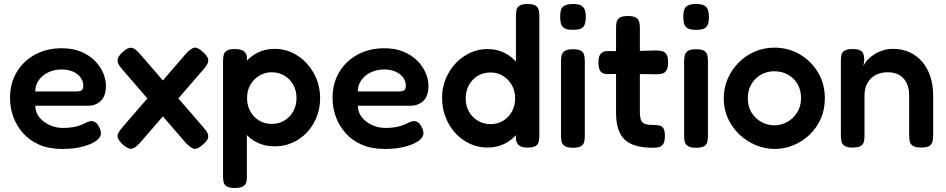

<svg xmlns="http://www.w3.org/2000/svg" viewBox="-20 -728 4727 959"><path d="M290 16Q225 16 176.5 -5Q128 -26 95.5 -62.5Q63 -99 46.5 -144.5Q30 -190 30 -239Q30 -311 63 -367Q96 -423 154.5 -455Q213 -487 289 -487Q343 -487 384 -470Q425 -453 452.5 -425.5Q480 -398 494.5 -365Q509 -332 509 -301Q509 -248 483.5 -224Q458 -200 420 -200H156Q157 -166 177.5 -141Q198 -116 229.5 -102.5Q261 -89 294 -89Q319 -89 338.5 -92Q358 -95 372 -99.5Q386 -104 396.5 -109Q407 -114 416 -118Q425 -122 433 -123Q444 -124 455 -118Q466 -112 473 -97Q479 -87 481.5 -78.5Q484 -70 484 -62Q484 -42 460 -24.5Q436 -7 392.5 4.5Q349 16 290 16ZM156 -271H361Q378 -271 387 -276.5Q396 -282 396 -300Q396 -323 382 -341.5Q368 -360 344 -370.5Q320 -381 288 -381Q251 -381 221 -366.5Q191 -352 173.5 -327Q156 -302 156 -271Z M993 -469Q1012 -452 1017.5 -439Q1023 -426 1017.5 -412.5Q1012 -399 995 -380L678 -13Q661 5 648 11.5Q635 18 622.5 13Q610 8 593 -6Q576 -23 570 -35.5Q564 -48 570.5 -62Q577 -76 593 -94L910 -461Q935 -488 951.5 -490Q968 -492 993 -469ZM594 -469Q611 -484 623.5 -488Q636 -492 648.5 -485.5Q661 -479 677 -461L994 -94Q1011 -76 1017 -62Q1023 -48 1018 -35.5Q1013 -23 994 -6Q977 9 964.5 13.5Q952 18 939.5 11.5Q927 5 909 -13L592 -380Q576 -398 570 -412Q564 -426 570 -439.5Q576 -453 594 -469Z M1353 3Q1304 3 1265.5 -15.5Q1227 -34 1200.5 -67.5Q1174 -101 1160.5 -145Q1147 -189 1147 -240Q1148 -291 1162 -335.5Q1176 -380 1202.5 -413Q1229 -446 1267 -465Q1305 -484 1353 -484Q1399 -484 1439.5 -465Q1480 -446 1511.5 -412Q1543 -378 1561 -333.5Q1579 -289 1579 -238Q1579 -186 1561 -142Q1543 -98 1512 -65.5Q1481 -33 1440 -15Q1399 3 1353 3ZM1153 211Q1126 211 1113 203Q1100 195 1097 182Q1094 169 1094 152V-423Q1094 -440 1097 -453Q1100 -466 1112.5 -474.5Q1125 -483 1152 -483Q1178 -483 1193 -475Q1208 -467 1213 -448V151Q1214 168 1210.5 181.5Q1207 195 1194 203Q1181 211 1153 211ZM1337 -109Q1372 -109 1400 -125.5Q1428 -142 1444.5 -171.5Q1461 -201 1461 -238Q1461 -276 1444.5 -305Q1428 -334 1400 -350.5Q1372 -367 1337 -367Q1303 -367 1275 -350Q1247 -333 1230.5 -304.5Q1214 -276 1214 -238Q1214 -201 1230.5 -171.5Q1247 -142 1275 -125.5Q1303 -109 1337 -109Z M1901 16Q1836 16 1787.5 -5Q1739 -26 1706.5 -62.5Q1674 -99 1657.5 -144.5Q1641 -190 1641 -239Q1641 -311 1674 -367Q1707 -423 1765.5 -455Q1824 -487 1900 -487Q1954 -487 1995 -470Q2036 -453 2063.5 -425.5Q2091 -398 2105.5 -365Q2120 -332 2120 -301Q2120 -248 2094.5 -224Q2069 -200 2031 -200H1767Q1768 -166 1788.5 -141Q1809 -116 1840.5 -102.5Q1872 -89 1905 -89Q1930 -89 1949.5 -92Q1969 -95 1983 -99.5Q1997 -104 2007.5 -109Q2018 -114 2027 -118Q2036 -122 2044 -123Q2055 -124 2066 -118Q2077 -112 2084 -97Q2090 -87 2092.5 -78.5Q2095 -70 2095 -62Q2095 -42 2071 -24.5Q2047 -7 2003.5 4.5Q1960 16 1901 16ZM1767 -271H1972Q1989 -271 1998 -276.5Q2007 -282 2007 -300Q2007 -323 1993 -341.5Q1979 -360 1955 -370.5Q1931 -381 1899 -381Q1862 -381 1832 -366.5Q1802 -352 1784.5 -327Q1767 -302 1767 -271Z M2414 9Q2368 9 2327 -10Q2286 -29 2255 -62.5Q2224 -96 2206 -141.5Q2188 -187 2188 -239Q2188 -289 2206 -333.5Q2224 -378 2255.5 -411.5Q2287 -445 2328 -464Q2369 -483 2414 -483Q2462 -483 2500 -464Q2538 -445 2564.5 -411.5Q2591 -378 2605 -333.5Q2619 -289 2620 -238Q2620 -187 2606.5 -142.5Q2593 -98 2566.5 -64Q2540 -30 2501.5 -10.5Q2463 9 2414 9ZM2430 -108Q2465 -108 2492.5 -124.5Q2520 -141 2536.5 -170Q2553 -199 2553 -236Q2553 -274 2536.5 -303Q2520 -332 2492.5 -349Q2465 -366 2430 -366Q2395 -366 2367 -349.5Q2339 -333 2322.5 -303.5Q2306 -274 2306 -236Q2306 -199 2322.5 -170Q2339 -141 2367.5 -124.5Q2396 -108 2430 -108ZM2615 9Q2587 9 2574 -0.5Q2561 -10 2557 -31V-647Q2557 -664 2559.5 -677.5Q2562 -691 2574.5 -699.5Q2587 -708 2614 -708Q2643 -708 2655 -700Q2667 -692 2670.5 -678.5Q2674 -665 2674 -648V-52Q2674 -35 2671 -21Q2668 -7 2655.5 1Q2643 9 2615 9Z M2841 10Q2814 10 2801 1.5Q2788 -7 2785 -20.5Q2782 -34 2782 -51V-423Q2782 -439 2785.5 -452.5Q2789 -466 2801.5 -474Q2814 -482 2842 -482Q2870 -482 2882.5 -474Q2895 -466 2898 -452Q2901 -438 2901 -421V-50Q2901 -33 2898 -19.5Q2895 -6 2882.5 2Q2870 10 2841 10ZM2841 -579Q2812 -579 2798.5 -587.5Q2785 -596 2781.5 -611Q2778 -626 2778 -644Q2778 -663 2781.5 -677Q2785 -691 2799 -699.5Q2813 -708 2842 -708Q2872 -708 2885 -699Q2898 -690 2902 -675.5Q2906 -661 2906 -642Q2906 -625 2902 -610Q2898 -595 2885 -587Q2872 -579 2841 -579Z M3241 10Q3192 10 3157 0Q3122 -10 3100 -31Q3078 -52 3067.5 -85.5Q3057 -119 3057 -165V-589Q3057 -607 3060.5 -620Q3064 -633 3076.5 -640.5Q3089 -648 3116 -648Q3144 -648 3156.5 -640Q3169 -632 3172.5 -618.5Q3176 -605 3176 -589V-169Q3176 -148 3179.5 -135Q3183 -122 3190.5 -115.5Q3198 -109 3210.5 -106.5Q3223 -104 3241 -104Q3260 -104 3273.5 -101Q3287 -98 3294 -86.5Q3301 -75 3301 -49Q3301 -21 3292.5 -8.5Q3284 4 3270.5 7Q3257 10 3241 10ZM3016 -473 3119 -472 3257 -476Q3274 -476 3287.5 -472.5Q3301 -469 3309 -456.5Q3317 -444 3317 -416Q3317 -390 3309 -377Q3301 -364 3288 -360.5Q3275 -357 3258 -357L3124 -359L3013 -358Q2988 -359 2978.5 -372.5Q2969 -386 2969 -417Q2969 -446 2980.5 -459.5Q2992 -473 3016 -473Z M3456 10Q3429 10 3416 1.5Q3403 -7 3400 -20.5Q3397 -34 3397 -51V-423Q3397 -439 3400.5 -452.5Q3404 -466 3416.5 -474Q3429 -482 3457 -482Q3485 -482 3497.5 -474Q3510 -466 3513 -452Q3516 -438 3516 -421V-50Q3516 -33 3513 -19.5Q3510 -6 3497.5 2Q3485 10 3456 10ZM3456 -579Q3427 -579 3413.5 -587.5Q3400 -596 3396.5 -611Q3393 -626 3393 -644Q3393 -663 3396.5 -677Q3400 -691 3414 -699.5Q3428 -708 3457 -708Q3487 -708 3500 -699Q3513 -690 3517 -675.5Q3521 -661 3521 -642Q3521 -625 3517 -610Q3513 -595 3500 -587Q3487 -579 3456 -579Z M3850 16Q3802 16 3756.5 -2.5Q3711 -21 3674.5 -55Q3638 -89 3616.5 -135Q3595 -181 3595 -236Q3595 -289 3615 -335Q3635 -381 3670 -416Q3705 -451 3750.5 -470.5Q3796 -490 3848 -490Q3918 -490 3975 -456.5Q4032 -423 4066 -366Q4100 -309 4100 -237Q4100 -180 4079 -133.5Q4058 -87 4022 -53.5Q3986 -20 3941.5 -2Q3897 16 3850 16ZM3848 -102Q3881 -102 3911.5 -118.5Q3942 -135 3961.5 -166Q3981 -197 3981 -239Q3981 -278 3963.5 -308Q3946 -338 3916 -355Q3886 -372 3847 -372Q3810 -372 3780 -354.5Q3750 -337 3732.5 -306.5Q3715 -276 3715 -238Q3715 -196 3734 -165.5Q3753 -135 3783.5 -118.5Q3814 -102 3848 -102Z M4238 9Q4211 9 4198.5 0.5Q4186 -8 4183 -21.5Q4180 -35 4180 -52V-426Q4180 -442 4183 -455Q4186 -468 4199 -475.5Q4212 -483 4239 -483Q4263 -483 4275 -477Q4287 -471 4291 -462Q4295 -453 4295.5 -444Q4296 -435 4297 -430L4293 -398Q4299 -414 4313 -429Q4327 -444 4347 -456.5Q4367 -469 4390.5 -476.5Q4414 -484 4439 -484Q4486 -484 4523 -467Q4560 -450 4586.5 -419Q4613 -388 4627 -345.5Q4641 -303 4641 -250V-51Q4641 -34 4637.5 -20.5Q4634 -7 4622 1Q4610 9 4581 9Q4553 9 4540 0.5Q4527 -8 4524 -21.5Q4521 -35 4521 -52V-251Q4521 -287 4508.5 -313Q4496 -339 4472.5 -353Q4449 -367 4413 -367Q4378 -367 4352 -352.5Q4326 -338 4312 -312Q4298 -286 4298 -251V-51Q4298 -34 4295 -20.5Q4292 -7 4279.5 1Q4267 9 4238 9Z"/></svg>

Font: Fredoka Light Medium
Style: Regular
Weight: 500
Version: Version 2.001